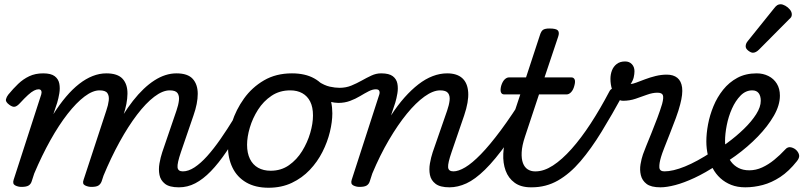

<svg xmlns="http://www.w3.org/2000/svg" viewBox="-20 -864 3779 903"><path d="M81 15Q65 15 51.5 8Q38 1 44 -18L174 -420Q177 -430 174 -437Q171 -444 161 -444Q152 -444 140 -438Q128 -432 112 -417.5Q96 -403 73 -378Q60 -364 49.5 -362Q39 -360 24 -371Q5 -385 8 -397Q11 -409 19 -419Q42 -447 65.5 -469.5Q89 -492 117.5 -505.5Q146 -519 183 -519Q220 -519 237.5 -505.5Q255 -492 259 -470.5Q263 -449 259 -425Q255 -401 249 -381L231 -327Q260 -373 290.5 -409Q321 -445 352.5 -469.5Q384 -494 416 -506.5Q448 -519 480 -519Q533 -519 556.5 -493.5Q580 -468 579.5 -423Q579 -378 560 -321L458 -11Q453 2 443 8.5Q433 15 410 15Q394 15 380 8Q366 1 373 -18L480 -344Q489 -370 491.5 -391.5Q494 -413 485 -426Q476 -439 448 -439Q416 -439 377.5 -410Q339 -381 298 -328.5Q257 -276 217 -204.5Q177 -133 141 -48L129 -11Q125 2 114.5 8.5Q104 15 81 15ZM821 17Q777 17 756 0.5Q735 -16 730 -41.5Q725 -67 730 -95.5Q735 -124 743 -148L810 -344Q819 -370 821.5 -391.5Q824 -413 815 -426Q806 -439 778 -439Q745 -439 705.5 -409Q666 -379 624.5 -324.5Q583 -270 542.5 -196.5Q502 -123 466 -36H426Q466 -149 511 -238Q556 -327 605.5 -390Q655 -453 706.5 -486Q758 -519 810 -519Q863 -519 886.5 -493Q910 -467 910 -422.5Q910 -378 890 -321L831 -149Q813 -96 815 -77Q817 -58 840 -58Q855 -58 861.5 -46.5Q868 -35 866 -20.5Q864 -6 853 5.5Q842 17 821 17Z M822 17Q808 17 801 5.5Q794 -6 795.5 -20.5Q797 -35 808 -46.5Q819 -58 840 -58Q866 -58 895 -77Q924 -96 954.5 -130Q985 -164 1017 -210Q1049 -256 1082 -310Q1090 -323 1104 -321Q1118 -319 1127 -308.5Q1136 -298 1128 -285Q1085 -210 1046.5 -153Q1008 -96 971.5 -58.5Q935 -21 898.5 -2Q862 17 822 17Z M1243 19Q1181 19 1138 -6Q1095 -31 1073.5 -75.5Q1052 -120 1052 -176Q1052 -229 1071 -288.5Q1090 -348 1127.5 -400.5Q1165 -453 1221.5 -486Q1278 -519 1353 -519Q1415 -519 1457.5 -495.5Q1500 -472 1521.5 -429.5Q1543 -387 1543 -331Q1543 -291 1531.5 -243.5Q1520 -196 1496.5 -149.5Q1473 -103 1437 -65Q1401 -27 1352.5 -4Q1304 19 1243 19ZM1253 -61Q1302 -61 1339 -87Q1376 -113 1401 -153.5Q1426 -194 1439 -238.5Q1452 -283 1452 -321Q1452 -360 1439 -386Q1426 -412 1402 -425.5Q1378 -439 1345 -439Q1295 -439 1257 -413.5Q1219 -388 1193.5 -348Q1168 -308 1155 -264Q1142 -220 1142 -183Q1142 -144 1155.5 -116.5Q1169 -89 1194 -75Q1219 -61 1253 -61Z M1571 -380Q1554 -380 1530 -386Q1506 -392 1483.5 -402.5Q1461 -413 1446 -424Q1437 -431 1436 -443.5Q1435 -456 1440 -467.5Q1445 -479 1455 -484Q1465 -489 1477 -481Q1506 -462 1531 -456.5Q1556 -451 1577 -451Q1607 -451 1632.5 -461.5Q1658 -472 1681 -485Q1704 -498 1726.5 -508.5Q1749 -519 1772 -519Q1785 -519 1791.5 -507.5Q1798 -496 1796.5 -481.5Q1795 -467 1783 -455.5Q1771 -444 1747 -444Q1732 -444 1713.5 -434.5Q1695 -425 1673.5 -412Q1652 -399 1626.5 -389.5Q1601 -380 1571 -380Z M2094 17Q2050 17 2028.5 0.5Q2007 -16 2002 -41.5Q1997 -67 2002 -95.5Q2007 -124 2015 -148L2083 -344Q2092 -370 2094.5 -391.5Q2097 -413 2087.5 -426Q2078 -439 2050 -439Q2017 -439 1976.5 -410Q1936 -381 1893.5 -329Q1851 -277 1809 -205.5Q1767 -134 1731 -48L1719 -11Q1715 2 1704.5 8.5Q1694 15 1671 15Q1655 15 1641.5 8Q1628 1 1634 -18L1764 -420Q1767 -430 1763.5 -437Q1760 -444 1748 -444Q1736 -444 1731.5 -455.5Q1727 -467 1730 -481.5Q1733 -496 1744 -507.5Q1755 -519 1773 -519Q1810 -519 1827.5 -505.5Q1845 -492 1849 -470.5Q1853 -449 1849 -425Q1845 -401 1839 -381L1819 -321Q1850 -369 1882.5 -405.5Q1915 -442 1948 -467.5Q1981 -493 2015 -506Q2049 -519 2083 -519Q2129 -519 2154 -496.5Q2179 -474 2182 -430Q2185 -386 2163 -321L2104 -149Q2086 -97 2087.5 -77.5Q2089 -58 2113 -58Q2127 -58 2133.5 -46.5Q2140 -35 2138.5 -20.5Q2137 -6 2126 5.5Q2115 17 2094 17Z M2094 17Q2080 17 2073 5.5Q2066 -6 2067.5 -20.5Q2069 -35 2080 -46.5Q2091 -58 2112 -58Q2136 -58 2168 -77Q2200 -96 2241.5 -138.5Q2283 -181 2335.5 -251.5Q2388 -322 2452 -425Q2461 -439 2475.5 -437Q2490 -435 2498.5 -424Q2507 -413 2499 -400Q2424 -274 2366 -193Q2308 -112 2261 -66Q2214 -20 2173.5 -1.5Q2133 17 2094 17Z M2477 17Q2430 17 2400.5 -4.5Q2371 -26 2358 -61.5Q2345 -97 2347 -141Q2349 -185 2364 -230L2427 -420H2351Q2340 -420 2336 -430Q2332 -440 2337 -460Q2343 -480 2353 -490Q2363 -500 2374 -500H2454L2519 -698Q2525 -718 2534.5 -724Q2544 -730 2564 -730Q2596 -730 2604 -720.5Q2612 -711 2605 -691L2541 -500H2667Q2678 -500 2682.5 -490.5Q2687 -481 2681 -460Q2676 -441 2666 -430.5Q2656 -420 2645 -420H2515L2449 -221Q2435 -179 2433.5 -148Q2432 -117 2439.5 -97Q2447 -77 2462 -67.5Q2477 -58 2496 -58Q2510 -58 2517 -46.5Q2524 -35 2522 -20.5Q2520 -6 2509 5.5Q2498 17 2477 17Z M2481 17Q2462 17 2455.5 5.5Q2449 -6 2452.5 -20.5Q2456 -35 2468 -46.5Q2480 -58 2499 -58Q2538 -58 2580.5 -85.5Q2623 -113 2668 -163.5Q2713 -214 2758 -283Q2803 -352 2846 -434Q2851 -445 2864.5 -449.5Q2878 -454 2891.5 -452Q2905 -450 2911.5 -442Q2918 -434 2910 -419Q2858 -324 2809 -244Q2760 -164 2710 -105.5Q2660 -47 2604 -15Q2548 17 2481 17Z M3086 17Q3042 17 3021 1Q3000 -15 2994 -40Q2988 -65 2992.5 -91.5Q2997 -118 3004 -138Q3008 -150 3019 -177Q3030 -204 3044 -238.5Q3058 -273 3071.5 -309Q3085 -345 3094 -375Q3102 -405 3097.5 -416.5Q3093 -428 3072 -428Q3049 -428 3023 -418.5Q2997 -409 2969 -399.5Q2941 -390 2910 -390Q2892 -390 2879 -405Q2866 -420 2858.5 -443.5Q2851 -467 2851 -493Q2851 -514 2858 -532.5Q2865 -551 2880.5 -563Q2896 -575 2920 -575Q2940 -575 2952 -562Q2964 -549 2964 -529Q2964 -516 2960.5 -500.5Q2957 -485 2946 -469Q2955 -469 2972.5 -475.5Q2990 -482 3013.5 -491Q3037 -500 3063.5 -506.5Q3090 -513 3116 -513Q3147 -513 3165.5 -498Q3184 -483 3188 -452.5Q3192 -422 3179 -373Q3172 -345 3158.5 -308.5Q3145 -272 3130.5 -235.5Q3116 -199 3104.5 -169.5Q3093 -140 3089 -126Q3080 -96 3081 -77Q3082 -58 3105 -58Q3119 -58 3125.5 -46.5Q3132 -35 3130.5 -20.5Q3129 -6 3118 5.5Q3107 17 3086 17Z M3086 17Q3067 17 3060.5 5.5Q3054 -6 3057.5 -20.5Q3061 -35 3073 -46.5Q3085 -58 3104 -58Q3145 -58 3201.5 -81Q3258 -104 3328 -150Q3340 -158 3350 -153Q3360 -148 3365.5 -136Q3371 -124 3369 -111Q3367 -98 3356 -90Q3297 -51 3246.5 -27.5Q3196 -4 3155.5 6.5Q3115 17 3086 17Z M3330 -144Q3347 -155 3364 -166.5Q3381 -178 3398 -190Q3443 -223 3479 -258Q3515 -293 3536.5 -327Q3558 -361 3558 -390Q3558 -413 3548 -426Q3538 -439 3518 -439Q3487 -439 3463 -414.5Q3439 -390 3422.5 -353Q3406 -316 3398 -275Q3390 -234 3390 -201Q3390 -173 3397 -148Q3404 -123 3418 -104Q3432 -85 3453.5 -74Q3475 -63 3504 -63Q3535 -63 3564.5 -76.5Q3594 -90 3621.5 -112.5Q3649 -135 3673 -161Q3685 -175 3701 -171Q3717 -167 3727 -156Q3737 -145 3738.5 -133Q3740 -121 3728 -106Q3690 -58 3649.5 -31.5Q3609 -5 3567.5 6Q3526 17 3485 17Q3448 17 3419 5.5Q3390 -6 3368 -26Q3346 -46 3331.5 -73.5Q3317 -101 3309.5 -133Q3302 -165 3302 -199Q3302 -236 3310 -279Q3318 -322 3335.5 -364.5Q3353 -407 3381 -442Q3409 -477 3448 -498Q3487 -519 3539 -519Q3569 -519 3594 -506.5Q3619 -494 3633.5 -470.5Q3648 -447 3648 -414Q3648 -369 3619.5 -319.5Q3591 -270 3544 -221.5Q3497 -173 3439 -131Q3420 -118 3400 -104Q3380 -90 3359 -78Z M3521 -616Q3512 -616 3499.5 -625.5Q3487 -635 3487 -646Q3487 -653 3489.5 -659Q3492 -665 3497 -671L3620 -824Q3629 -836 3636 -840Q3643 -844 3651 -844Q3661 -844 3673.5 -837Q3686 -830 3695 -819Q3704 -808 3704 -796Q3704 -788 3700.5 -783Q3697 -778 3691 -773L3550 -631Q3535 -616 3521 -616Z"/></svg>

Font: Playwrite CA
Style: Regular
Weight: 400
Designer: Veronika Burian, José Scaglione
Foundry: TypeTogether
Version: Version 1.002